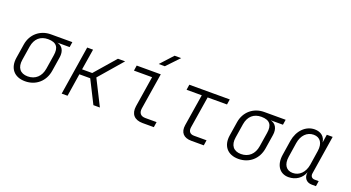

<svg xmlns="http://www.w3.org/2000/svg" viewBox="-53 -1402 3706 2030"><g transform="rotate(20 1800.0 -387.5)"><path d="M253 10C375 10 468 -70 487 -194L512 -352C524 -426 494 -478 436 -491H574L583 -550H342C221 -550 128 -470 109 -352L84 -194C64 -70 131 10 253 10ZM262 -48C177 -48 135 -103 150 -194L175 -352C190 -443 247 -492 332 -492C429 -492 461 -443 446 -352L421 -194C407 -103 348 -48 262 -48Z M663 0H729L769 -256H891L1020 0H1093L949 -286L1177 -550H1096L892 -315H778L816 -550H750Z M1520 -645H1589L1722 -785H1648ZM1573 0H1700L1709 -60H1582C1530 -60 1505 -90 1513 -143L1578 -550H1307L1298 -490H1502L1447 -143C1434 -53 1480 0 1573 0Z M2121 0H2262L2271 -60H2130C2085 -60 2063 -87 2070 -133L2127 -490H2345L2354 -550H1899L1890 -490H2061L2004 -133C1991 -49 2034 0 2121 0Z M2653 10C2775 10 2868 -70 2887 -194L2912 -352C2924 -426 2894 -478 2836 -491H2974L2983 -550H2742C2621 -550 2528 -470 2509 -352L2484 -194C2464 -70 2531 10 2653 10ZM2662 -48C2577 -48 2535 -103 2550 -194L2575 -352C2590 -443 2647 -492 2732 -492C2829 -492 2861 -443 2846 -352L2821 -194C2807 -103 2748 -48 2662 -48Z M3217 10C3298 10 3365 -36 3390 -108C3380 -45 3415 0 3477 0H3524L3533 -60H3488C3457 -60 3438 -81 3443 -114L3512 -550H3446L3432 -457C3425 -520 3379 -560 3308 -560C3208 -560 3126 -478 3106 -358L3080 -191C3061 -72 3117 10 3217 10ZM3244 -47C3171 -47 3133 -103 3147 -193L3172 -356C3186 -446 3242 -503 3317 -503C3391 -503 3429 -446 3415 -356L3390 -193C3375 -103 3319 -47 3244 -47Z"/></g></svg>

Font: JetBrains Mono ExtraLight
Style: Italic
Weight: 240
Italic angle: -9°
Monospace: yes
Designer: Philipp Nurullin, Konstantin Bulenkov
Foundry: JetBrains
Version: Version 2.305